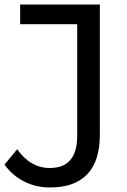

<svg xmlns="http://www.w3.org/2000/svg" viewBox="-29 -720 560 848"><path d="M77.5 81.5C112.5 99.2 150.7 108 192 108C264.7 108 319.5 88.5 356.5 49.5C393.5 10.5 412 -47.7 412 -125V-700H60V-613H312V-120C312 -25.3 271.7 22 191 22C133.7 22 85.7 -5.7 47 -61L-9 7C13.7 39 42.5 63.8 77.5 81.5Z"/></svg>

Font: ICO Headline
Style: Regular
Weight: 500
Designer: Julieta Ulanovsky
Foundry: Julieta Ulanovsky
Version: Version 7.200